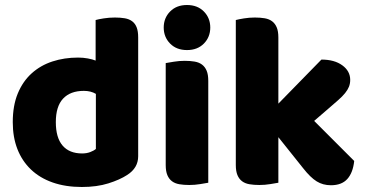

<svg xmlns="http://www.w3.org/2000/svg" viewBox="-20 -731 1463 767"><path d="M31 -243Q31 -309 51 -357.5Q71 -406 106.5 -438Q142 -470 189.5 -485.5Q237 -501 292 -501Q312 -501 331 -497.5Q350 -494 362 -489V-651Q372 -654 394 -657.5Q416 -661 439 -661Q461 -661 478.5 -658Q496 -655 508 -646Q520 -637 526 -621.5Q532 -606 532 -581V-107Q532 -60 488 -32Q459 -13 413 1.5Q367 16 307 16Q242 16 190.5 -2Q139 -20 103.5 -54Q68 -88 49.5 -135.5Q31 -183 31 -243ZM315 -368Q261 -368 232 -337Q203 -306 203 -243Q203 -181 230 -149.5Q257 -118 308 -118Q326 -118 340.5 -123.5Q355 -129 363 -136V-356Q343 -368 315 -368Z M634 -621Q634 -659 659.5 -685Q685 -711 727 -711Q769 -711 794.5 -685Q820 -659 820 -621Q820 -583 794.5 -557Q769 -531 727 -531Q685 -531 659.5 -557Q634 -583 634 -621ZM812 -1Q801 1 779.5 4.5Q758 8 736 8Q714 8 696.5 5Q679 2 667 -7Q655 -16 648.5 -31.5Q642 -47 642 -72V-479Q653 -481 674.5 -484.5Q696 -488 718 -488Q740 -488 757.5 -485Q775 -482 787 -473Q799 -464 805.5 -448.5Q812 -433 812 -408Z M1395 -88Q1390 -41 1367.5 -16Q1345 9 1302 9Q1270 9 1245 -6.5Q1220 -22 1191 -59L1092 -183V-1Q1081 1 1059.5 4.5Q1038 8 1016 8Q994 8 976.5 5Q959 2 947 -7Q935 -16 928.5 -31.5Q922 -47 922 -72V-651Q933 -654 954.5 -657.5Q976 -661 998 -661Q1020 -661 1037.5 -658Q1055 -655 1067 -646Q1079 -637 1085.5 -621.5Q1092 -606 1092 -581V-317L1264 -493Q1316 -493 1347.5 -470Q1379 -447 1379 -412Q1379 -397 1374 -384.5Q1369 -372 1358.5 -359Q1348 -346 1331.5 -331.5Q1315 -317 1293 -298L1235 -248Z"/></svg>

Font: Baloo Bhai
Style: Regular
Weight: 400
Designer: Supriya Tembe, Noopur Datye and Ek Type
Foundry: Ek Type
Version: Version 1.100;PS 1.000;hotconv 1.0.88;makeotf.lib2.5.647800;